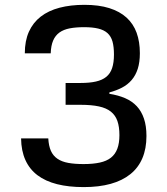

<svg xmlns="http://www.w3.org/2000/svg" viewBox="-20 -757 684 787"><path d="M66.4 -189.6H177.9Q179.7 -158.7 188.7 -138.5Q197.8 -118.3 215.6 -106.2Q233.3 -94.1 259.8 -89.3Q286.2 -84.5 322.4 -84.5Q361.2 -84.5 389 -90.6Q416.9 -96.6 434.7 -110.6Q452.4 -124.6 460.9 -147.4Q469.5 -170.1 469.5 -203.1Q469.5 -237.2 461.3 -260.8Q453.1 -284.4 434.5 -299.4Q415.8 -314.3 385.3 -320.8Q354.8 -327.4 310.4 -327.4H248.9V-416.9H310.4Q347.3 -416.9 373.2 -422.8Q399.1 -428.6 415.7 -442.1Q432.2 -455.6 439.6 -478Q447.1 -500.4 447.1 -533.4Q447.1 -565.3 441.1 -586.8Q435 -608.3 420.6 -621.3Q406.2 -634.2 382.6 -639.9Q359 -645.6 324.6 -645.6Q291.2 -645.6 266 -640.8Q240.8 -636 223.7 -623.8Q206.7 -611.5 197.8 -590.7Q188.9 -570 187.9 -538.4H81.7Q81.7 -589.5 98.5 -627Q115.4 -664.4 147 -688.9Q178.6 -713.4 223.9 -725.3Q269.2 -737.2 326 -737.2Q385.3 -737.2 428.1 -723.7Q470.9 -710.2 498.8 -684.8Q526.6 -659.4 540 -622.7Q553.3 -585.9 553.3 -539.1Q553.3 -501.8 544.6 -474.8Q535.9 -447.8 519.5 -428.8Q503.2 -409.8 479.9 -397.7Q456.7 -385.7 428.3 -378.2V-372.5Q464.5 -366.8 492.9 -354.6Q521.3 -342.3 540.7 -321.6Q560 -300.8 570.1 -270.8Q580.3 -240.8 580.3 -199.6Q580.3 -147.7 563.6 -108.5Q546.9 -69.2 514.2 -43Q481.5 -16.7 433.6 -3.4Q385.7 9.9 323.2 9.9Q261.4 9.9 213.8 -2.1Q166.2 -14.2 133.7 -38.7Q101.2 -63.2 84.2 -100.9Q67.1 -138.5 66.4 -189.6Z"/></svg>

Font: Cannonade Med
Style: Regular
Weight: 500
Designer: Rasmus Andersson
Foundry: rsms
Version: Version 3.012;git-f93a4a705